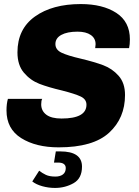

<svg xmlns="http://www.w3.org/2000/svg" viewBox="-20 -716 683 946"><path d="M620 -522Q620 -497 616 -479H449Q451 -493 451 -498Q451 -527 427.5 -543.5Q404 -560 362 -560Q311 -560 282 -544Q253 -528 253 -499Q253 -471 283 -456.5Q313 -442 378 -427Q445 -411 489 -394.5Q533 -378 564.5 -342.5Q596 -307 596 -248Q596 -134 517.5 -62Q439 10 269 10Q157 10 84.5 -35.5Q12 -81 12 -172Q12 -205 19 -229H188Q183 -220 183 -202Q183 -170 208 -151Q233 -132 283 -132Q406 -132 406 -200Q406 -227 377.5 -240.5Q349 -254 286 -270Q218 -286 174 -303Q130 -320 98 -357.5Q66 -395 66 -458Q66 -573 152 -634.5Q238 -696 378 -696Q486 -696 553 -652.5Q620 -609 620 -522ZM253 154Q276 154 290 143.5Q304 133 304 112Q304 99 294.5 92Q285 85 266 85H246L255 30H277Q384 30 384 105Q384 163 342.5 186.5Q301 210 251 210Q219 210 188.5 201.5Q158 193 139 178L173 125Q188 137 206 145.5Q224 154 253 154Z"/></svg>

Font: Chivo ExtraBold Italic
Style: Regular
Weight: 800
Italic angle: -8.05°
Designer: Hector Gatti
Foundry: Omnibus-Type
Version: Version 1.007